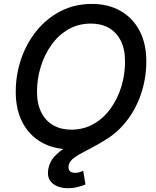

<svg xmlns="http://www.w3.org/2000/svg" viewBox="-20 -758 803 988"><path d="M341.3 10.3Q257.3 10.3 194.1 -25.4Q130.9 -61 95.9 -127.4Q61 -193.8 61 -285.6Q61 -373 88.6 -454.1Q116.2 -535.2 167.7 -598.9Q219.2 -662.6 291.5 -700.2Q363.8 -737.8 453.1 -737.8Q537.1 -737.8 599.9 -702.1Q662.6 -666.5 697.8 -600.3Q732.9 -534.2 732.9 -441.9Q732.9 -354.5 705.3 -273.4Q677.7 -192.4 626 -128.4Q574.2 -64.5 502.2 -27.1Q430.2 10.3 341.3 10.3ZM345.7 -90.8Q411.6 -90.8 463.1 -120.8Q514.6 -150.9 550.5 -201.4Q586.4 -252 605 -314.2Q623.5 -376.5 623.5 -440.4Q623.5 -504.9 601.3 -548.6Q579.1 -592.3 539.8 -614.5Q500.5 -636.7 448.7 -636.7Q382.8 -636.7 331.3 -606.7Q279.8 -576.7 243.9 -525.9Q208 -475.1 189.2 -413.1Q170.4 -351.1 170.4 -287.1Q170.4 -223.1 192.6 -179.4Q214.8 -135.7 254.4 -113.3Q293.9 -90.8 345.7 -90.8ZM330.1 210.4Q279.8 210.4 250 185.3Q220.2 160.2 228.5 111.8Q235.4 72.8 262.5 44.7Q289.6 16.6 329.1 -6.3Q368.7 -29.3 414.6 -53.5Q460.4 -77.6 506.1 -108.6Q551.8 -139.6 590.8 -183.8Q629.9 -228 656.2 -291Q682.6 -354 688.5 -441.9H732.4Q727.5 -345.7 704.1 -275.9Q680.7 -206.1 646 -157Q611.3 -107.9 570.6 -74.5Q529.8 -41 489.5 -18.3Q449.2 4.4 415 21.7Q380.9 39.1 358.9 55.9Q336.9 72.8 333 94.7Q330.6 112.8 338.9 122.1Q347.2 131.3 366.7 131.3Q378.4 131.3 389.2 128.2Q399.9 125 408.2 121.1L419.9 191.4Q403.3 198.2 380.1 204.3Q356.9 210.4 330.1 210.4Z"/></svg>

Font: Inter 18pt Medium
Style: Italic
Weight: 500
Italic angle: -9.3988°
Designer: Rasmus Andersson
Foundry: rsms
Version: Version 4.001;git-66647c0bb